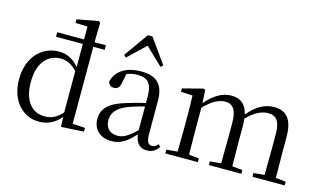

<svg xmlns="http://www.w3.org/2000/svg" viewBox="-94 -1093 2336 1397"><g transform="rotate(15 1074.0 -395.0)"><path d="M603 0V-28L509 -34V-614H595V-648H509L512 -796L498 -805L339 -775V-748L430 -745V-648H228V-614H430V-440C386 -493 335 -516 280 -516C150 -516 48 -414 48 -247C48 -89 140 15 267 15C328 15 384 -9 429 -64L433 10ZM136 -249C136 -401 212 -470 303 -470C348 -470 385 -452 428 -410V-97C386 -51 346 -33 296 -33C205 -33 136 -102 136 -249Z M1078 14C1117 14 1147 -2 1168 -37L1152 -52C1136 -34 1124 -28 1107 -28C1080 -28 1065 -45 1065 -108V-355C1065 -479 1009 -531 893 -531C780 -531 706 -482 686 -400C692 -377 707 -364 730 -364C755 -364 772 -377 778 -413L793 -485C820 -495 845 -500 871 -500C950 -500 985 -470 985 -359V-318C941 -308 894 -295 852 -282C720 -244 673 -193 673 -115C673 -32 732 15 811 15C883 15 928 -18 987 -82C995 -22 1023 14 1078 14ZM1019 -599 1036 -615 905 -798H871L741 -615L758 -599L889 -724ZM985 -113C922 -53 886 -34 846 -34C790 -34 753 -66 753 -128C753 -183 786 -226 870 -257C904 -270 944 -281 985 -292Z M1952 0H2115V-28L2039 -36L2037 -229V-343C2037 -477 1987 -531 1895 -531C1826 -531 1762 -497 1701 -423C1684 -499 1640 -531 1573 -531C1505 -531 1443 -494 1382 -423L1377 -520L1364 -528L1210 -488V-463L1298 -458C1300 -408 1301 -358 1301 -290V-229L1299 -36L1216 -28V0H1461V-28L1385 -36L1383 -229V-389C1444 -453 1496 -477 1542 -477C1596 -477 1629 -440 1629 -342V-229L1627 -36L1544 -28V0H1788V-28L1711 -36L1709 -229V-342C1709 -360 1708 -377 1706 -393C1766 -456 1820 -477 1865 -477C1922 -477 1956 -444 1956 -342V-229C1956 -173 1955 -92 1954 -36L1872 -28V0Z"/></g></svg>

Font: Source Han Serif KR
Style: Regular
Weight: 400
Designer: Ryoko NISHIZUKA 西塚涼子 (kana & ideographs); Frank Grießhammer (Latin, Greek & Cyrillic); Wenlong ZHANG 张文龙 (bopomofo); San
Foundry: Adobe
Version: Version 2.001;hotconv 1.1.0;makeotfexe 2.6.0